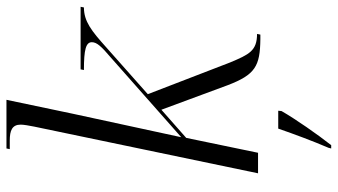

<svg xmlns="http://www.w3.org/2000/svg" viewBox="-240 -560 1021 580"><g transform="rotate(-90 270.0 -269.5)"><path d="M442 7H456L458 -3C407 -3 396 -27 372 -84L276 -333L418 -459C467 -503 496 -526 538 -526L540 -536H351L349 -526C411 -526 433 -520 433 -502C433 -487 420 -473 387 -445L146 -232C166 -323 197 -467 217 -560L259 -760H112L110 -750H136C166 -750 184 -743 184 -717C184 -708 181 -691 178 -676L37 0H99L144 -217L229 -292L303 -92C335 -8 361 6 442 7ZM114 213 112 221H122C155 179 201 113 225 71L226 61H172C155 110 135 164 114 213Z"/></g></svg>

Font: Noto Serif Display SemiCondensed Light
Style: Italic
Weight: 300
Width: 4
Italic angle: -12°
Designer: Monotype Design Team
Foundry: Monotype Imaging Inc.
Version: Version 2.009